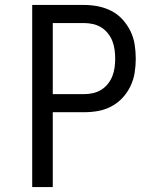

<svg xmlns="http://www.w3.org/2000/svg" viewBox="-20 -755 640 775"><path d="M110 0V-735H319Q348 -735 376 -729.5Q404 -724 429.5 -711Q455 -698 474.5 -676.5Q494 -655 506.5 -629.5Q519 -604 523.5 -575.5Q528 -547 528 -518Q528 -490 523.5 -461.5Q519 -433 506.5 -407Q494 -381 474.5 -360Q455 -339 429.5 -325.5Q404 -312 376 -307Q348 -302 319 -302H193V0ZM193 -375H319Q337 -375 355 -379Q373 -383 388.5 -392.5Q404 -402 415.5 -416.5Q427 -431 433.5 -447.5Q440 -464 442.5 -482Q445 -500 445 -518Q445 -536 442.5 -554.5Q440 -573 433.5 -589.5Q427 -606 415.5 -620.5Q404 -635 388.5 -644.5Q373 -654 355 -658Q337 -662 319 -662H193Z"/></svg>

Font: Iosevka SS04 Extended
Style: Regular
Weight: 400
Width: 7
Monospace: yes
Designer: Belleve Invis
Foundry: Belleve Invis
Version: Version 19.0.0; ttfautohint (v1.8.4)